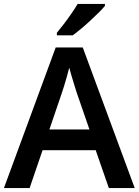

<svg xmlns="http://www.w3.org/2000/svg" viewBox="-20 -959 707 979"><path d="M535 0 468 -193H197L131 0H0L264 -717H402L667 0ZM371 -487Q367 -500 359.5 -524Q352 -548 344.5 -573Q337 -598 333 -614Q328 -594 321 -568.5Q314 -543 307 -521Q300 -499 296 -487L232 -299H436ZM515 -929Q504 -915 483.5 -895Q463 -875 439.5 -853Q416 -831 392.5 -811.5Q369 -792 351 -779H270V-792Q286 -811 305.5 -836.5Q325 -862 344 -889.5Q363 -917 376 -939H515Z"/></svg>

Font: Noto Sans Sundanese SemiBold
Style: Regular
Weight: 600
Version: Version 2.003